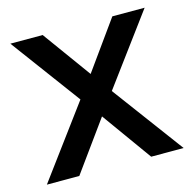

<svg xmlns="http://www.w3.org/2000/svg" viewBox="-85 -626 715 712"><g transform="rotate(-15 272.5 -270.0)"><path d="M10 0H134.5L273 -191.5L410.5 0H535L332.5 -273L530 -540H406L273 -354.5L138.5 -540H14.5L212 -273Z"/></g></svg>

Font: Eudonet SemiBold
Style: Regular
Weight: 600
Designer: Mikhail Sharanda
Foundry: Mikhail Sharanda
Version: Version 4.503;Glyphs 3.1.2 (3151)